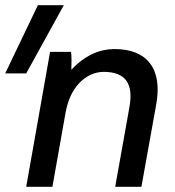

<svg xmlns="http://www.w3.org/2000/svg" viewBox="-27 -720 674 740"><path d="M74 0H175L227 -293V-291C243 -382 303 -443 373 -443C457 -443 488 -397 472 -308L417 0H518L575 -317C600 -454 541 -531 414 -531C359 -531 301 -508 248 -451C249 -476 249 -502 247 -520H166ZM-7 -437H74L219 -700H119Z"/></svg>

Font: Fixel Text 20240404 Medium
Style: Italic
Weight: 500
Width: 4
Italic angle: -10°
Designer: AlfaBravo + MacPaw
Foundry: Kyrylo Tkachov, Marchela Mozhyna, Serhii Makarenko, Maria Weinstein, Zakhar Kryvoshyya
Version: Version 1.211;Glyphs 3.2 (3225)